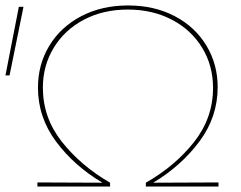

<svg xmlns="http://www.w3.org/2000/svg" viewBox="-23 -683 881 703"><path d="M777 -15V0H511V-14Q618 -75 687.5 -163Q757 -251 757 -361Q757 -443 717 -508.5Q677 -574 606 -611Q535 -648 445 -648Q355 -648 284.5 -611Q214 -574 174 -508.5Q134 -443 134 -362Q134 -252 203.5 -164Q273 -76 380 -14V0H114V-15L352 -14Q248 -76 182 -165Q116 -254 116 -362Q116 -447 157.5 -515.5Q199 -584 274 -623.5Q349 -663 446 -663Q542 -663 616.5 -624Q691 -585 732.5 -516.5Q774 -448 774 -364Q774 -255 707.5 -165.5Q641 -76 538 -14ZM-3 -407 46 -658H63L12 -407Z"/></svg>

Font: Ysabeau Thin
Style: Regular
Weight: 200
Designer: Christian Thalmann (Catharsis Fonts)
Version: Version 0.003